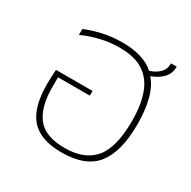

<svg xmlns="http://www.w3.org/2000/svg" viewBox="-130 -678 811 815"><g transform="rotate(30 275.0 -271.0)"><path d="M270 9Q166 9 119 -44Q72 -97 72 -212Q72 -227 73 -248.5Q74 -270 75 -283H254V-260H98V-212Q98 -114 137.5 -64Q177 -14 272 -14Q368 -14 415.5 -70Q463 -126 463 -257Q463 -332 444 -386.5Q425 -441 381.5 -470.5Q338 -500 262 -500Q215 -500 169 -489Q123 -478 85 -460V-489Q114 -502 161 -513.5Q208 -525 263 -525Q313 -525 353 -513Q393 -501 419 -477Q447 -486 465.5 -503.5Q484 -521 484 -551H512Q512 -517 490.5 -494.5Q469 -472 435 -460Q464 -426 477 -374Q490 -322 490 -255Q490 -122 439 -56.5Q388 9 270 9Z"/></g></svg>

Font: Noto Sans Thai UI Thin
Style: Regular
Weight: 100
Designer: Monotype Design Team
Foundry: Monotype Imaging Inc.
Version: Version 2.000